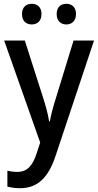

<svg xmlns="http://www.w3.org/2000/svg" viewBox="-20 -753 518 1013"><path d="M96 -679C96 -641 119 -624 148 -624C176 -624 199 -642 199 -679C199 -716 176 -733 148 -733C119 -733 96 -716 96 -679ZM279 -679C279 -642 301 -624 330 -624C358 -624 381 -642 381 -679C381 -716 358 -733 330 -733C301 -733 279 -716 279 -679ZM2 -539 192 -1 173 57C152 121 124 154 71 154C52 154 33 151 19 148V232C37 236 58 240 85 240C180 240 235 182 272 73L476 -539H368L276 -239C261 -192 249 -147 243 -113H239C233 -153 221 -195 207 -239L111 -539Z"/></svg>

Font: Noto Sans SemiCondensed Medium
Style: Regular
Weight: 500
Width: 4
Designer: Monotype Design Team
Foundry: Monotype Imaging Inc.
Version: Version 2.013